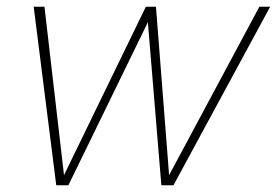

<svg xmlns="http://www.w3.org/2000/svg" viewBox="-20 -550 822 570"><path d="M147 0H183L419 -484L459 0H495L782 -530H750L482 -30L443 -530H413L170 -30L112 -530H80Z"/></svg>

Font: Geist Thin
Style: Italic
Weight: 100
Italic angle: -12°
Designer: Basement.studio, Andrés Briganti, Mateo Zaragoza
Foundry: Basement.studio, Vercel, Andrés Briganti, Guido Ferreyra, Mateo Zaragoza
Version: Version 1.500